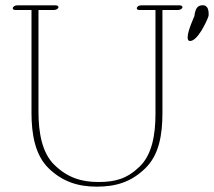

<svg xmlns="http://www.w3.org/2000/svg" viewBox="-20 -697 809 726"><path d="M715.3 -636.7C715.3 -635.7 689.5 -581.5 689.5 -555.7C689.5 -547.4 691.9 -542 698.7 -542C727.5 -542 761.2 -615.7 767.1 -632.3C768.1 -635.3 769 -637.7 769 -640.6C769 -641.1 769 -641.5 769 -642C769 -653.4 768.6 -677.2 746.1 -677.2C724.6 -677.2 720.2 -659.2 718.8 -654.8C716.8 -648.9 715.3 -642.6 715.3 -636.7ZM28.3 -665.5C28.3 -661.6 32.2 -659.2 38.1 -659.2H99.1V-269.5C99.1 -189.5 112.8 -110.4 163.6 -61C214.8 -11.2 273.4 8.8 345.7 8.8C417.5 8.8 475.6 -8.3 528.8 -60.1C581.5 -110.8 594.2 -187 594.2 -270.5V-659.2H653.3C660.2 -659.2 669.9 -663.6 669.9 -669.9C669.9 -673.8 665.5 -676.8 659.7 -676.8H513.2C506.3 -676.8 499.5 -672.9 497.6 -668C495.6 -663.1 500 -659.2 506.8 -659.2H567.9V-266.1C567.9 -183.1 553.2 -110.8 508.3 -67.4C460.9 -21.5 417 -8.8 352.1 -8.8C287.6 -8.8 235.4 -25.4 186 -73.2C139.2 -118.2 125.5 -194.8 125.5 -273.9V-659.2H184.6C191.4 -659.2 198.7 -663.1 200.7 -668C202.6 -672.9 197.8 -676.8 190.9 -676.8H44.4C37.6 -676.8 28.3 -672.4 28.3 -665.5Z"/></svg>

Font: WireWyrm
Style: Light
Weight: 200
Version: Version 001.000